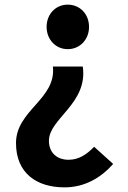

<svg xmlns="http://www.w3.org/2000/svg" viewBox="-20 -594 554 828"><path d="M258 214C345 214 415 173 468 113L386 39C354 72 320 95 276 95C224 95 191 63 191 13C191 -83 360 -147 337 -307H208C224 -167 49 -119 49 23C49 152 137 214 258 214ZM272 -382C325 -382 364 -424 364 -478C364 -533 325 -574 272 -574C220 -574 181 -533 181 -478C181 -424 220 -382 272 -382Z"/></svg>

Font: Noto Sans Mono CJK TC
Style: Bold
Weight: 700
Designer: Ryoko NISHIZUKA 西塚涼子 (kana, bopomofo & ideographs); Paul D. Hunt (Latin, Greek & Cyrillic); Sandoll Communications 산돌커뮤니
Foundry: Adobe
Version: Version 2.004;hotconv 1.0.118;makeotfexe 2.5.65603